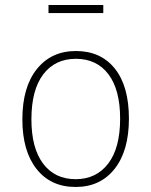

<svg xmlns="http://www.w3.org/2000/svg" viewBox="-20 -734 602 764"><path d="M105 -259Q105 -145 151.5 -83Q198 -21 281 -21Q363 -21 410.5 -83Q458 -145 458 -262Q458 -377 411.5 -438.5Q365 -500 282 -500Q199 -500 152 -438Q105 -376 105 -259ZM282 -531Q381 -531 437 -461Q493 -391 493 -262Q493 -134 436 -62Q379 10 281 10Q182 10 125.5 -61.5Q69 -133 69 -259Q69 -387 126.5 -459Q184 -531 282 -531ZM173 -682V-714H391V-682Z"/></svg>

Font: FiraSans
Style: Regular
Weight: 200
Designer: Carrois Corporate & Edenspiekermann AG
Foundry: Carrois Corporate GbR & Edenspiekermann AG
Version: Version 3.106;PS 003.106;hotconv 1.0.70;makeotf.lib2.5.58329